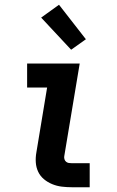

<svg xmlns="http://www.w3.org/2000/svg" viewBox="-20 -787 490 807"><path d="M282 0Q261 0 240 -2.5Q219 -5 199.5 -13Q180 -21 164.5 -34Q149 -47 140.5 -65Q132 -83 130.5 -104Q129 -125 133 -147L178 -419H94V-520H315L250 -130Q249 -124 251 -117.5Q253 -111 258 -107Q263 -103 269 -102Q275 -101 282 -101H357V0ZM279 -578 153 -713 228 -767 341 -622Z"/></svg>

Font: Iosevka Etoile
Style: Bold Italic
Weight: 700
Italic angle: -9°
Designer: Belleve Invis
Foundry: Belleve Invis
Version: Version 28.1.0; ttfautohint (v1.8.4)